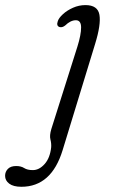

<svg xmlns="http://www.w3.org/2000/svg" viewBox="-144 -483 458 754"><path d="M229.5 -310.5 102 106.5Q58 250.5 -60 250.5Q-91.5 250.5 -107.8 238.2Q-124 226 -124 207.5Q-124 191.5 -113 180.2Q-102 169 -80.5 169Q-61.5 169 -49 177Q-36.5 185 -15 185Q10 185 31.2 161.2Q52.5 137.5 57 95Q58 80 54 64.5Q50 49 57.5 24L160 -300Q174.5 -346.5 174.5 -375Q174.5 -403.5 154 -403.5Q133 -403.5 112 -383Q101.5 -374.5 91 -376.5Q76 -380.5 83 -400Q87 -412.5 103 -427.2Q119 -442 142.5 -452.5Q166 -463 191.5 -463Q240 -463 246.5 -424.8Q253 -386.5 229.5 -310.5Z"/></svg>

Font: Fraunces 9pt S100 Light
Style: Italic
Weight: 300
Italic angle: -16°
Version: Version 1.000; ttfautohint (v1.8.3)